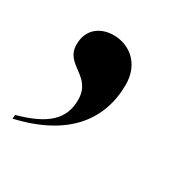

<svg xmlns="http://www.w3.org/2000/svg" viewBox="-100 -205 428 428"><g transform="rotate(30 114.5 9.0)"><path d="M-21 136 -22 146C105 117 159 45 159 -46C159 -98 123 -128 81 -128C47 -128 19 -108 19 -69C19 -16 84 -25 84 37C84 87 52 116 -21 136Z"/></g></svg>

Font: Noto Serif Display
Style: Italic
Weight: 400
Italic angle: -12°
Designer: Monotype Design Team
Foundry: Monotype Imaging Inc.
Version: Version 2.009